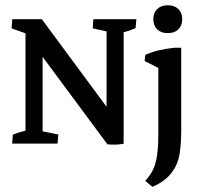

<svg xmlns="http://www.w3.org/2000/svg" viewBox="-20 -558 781 746"><path d="M397.5 2.9 83.5 -420.9 142.6 -483.4 456.5 -58.6 460.4 0.5Q433.1 5.9 397.5 2.9ZM79.1 -7.3V-476.6L145.5 -447.8V-7.3ZM146.5 -399.4 89.8 -424.8 24.9 -447.8 27.8 -483.4H142.6ZM460.4 0.5 394 -27.3V-476.6H460.4ZM27.3 0 29.8 -34.7Q54.7 -44.9 91.8 -53.7L79.1 -13.2V-84H145.5V-13.2L134.3 -49.8L206.5 -35.6L203.6 0ZM509.8 -483.4 506.8 -448.7Q479.5 -436.5 447.8 -429.7L460.4 -470.2V-399.4H394V-470.2L405.3 -433.6L340.3 -447.8L342.8 -483.4ZM572.3 168 544.4 145 557.1 129.4Q578.1 103.5 586.7 65.2Q595.2 26.9 595.2 -33.2V-334.5L684.1 -337.4V-52.2Q684.1 20.5 673.8 58.1Q664.1 94.7 638.9 122.6Q613.8 150.4 572.3 168ZM595.2 -249.5V-312L609.4 -287.1L542 -320.8L544.4 -344.7Q567.4 -355.5 597.2 -362.5Q627 -369.6 659.7 -372.6H684.1V-294.9ZM631.8 -429.2Q606 -429.2 590.8 -443.8Q575.7 -458.5 575.7 -483.4Q575.7 -508.3 590.8 -522.9Q606 -537.6 631.8 -537.6Q657.7 -537.6 672.9 -522.9Q688 -508.3 688 -483.4Q688 -458.5 672.9 -443.8Q657.7 -429.2 631.8 -429.2Z"/></svg>

Font: Markazi Text Medium
Style: Regular
Weight: 500
Designer: Borna Izadpanah (Arabic designer), Fiona Ross (Arabic design director) and Florian Runge (Latin designer)
Foundry: Borna Izadpanah and Florian Runge
Version: Version 1.001